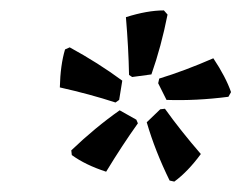

<svg xmlns="http://www.w3.org/2000/svg" viewBox="-20 -760 464 369"><path d="M271 -617 234 -612 228 -616Q227 -668 222 -727Q263 -740 295 -740L302 -732Q290 -671 271 -617ZM215 -605 209 -568 202 -563Q153 -579 95 -592Q96 -635 105 -665L114 -669Q169 -639 215 -605ZM300 -568 284 -600 286 -609Q335 -624 390 -648Q414 -612 424 -583L419 -574Q357 -566 300 -568ZM262 -525 288 -550 297 -551Q327 -509 366 -464Q341 -430 315 -411L306 -413Q278 -470 262 -525ZM210 -548 242 -530 245 -523Q215 -481 184 -430Q144 -443 118 -462L117 -471Q163 -515 210 -548Z"/></svg>

Font: Alegreya Medium
Style: Italic
Weight: 500
Italic angle: -7°
Designer: Juan Pablo del Peral
Foundry: Huerta Tipografica
Version: Version 2.008; ttfautohint (v1.8)